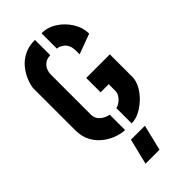

<svg xmlns="http://www.w3.org/2000/svg" viewBox="-280 -778 1069 1069"><g transform="rotate(-45 254.5 -243.5)"><path d="M183 218 220 66H330L293 218ZM235 5Q213 5 179.5 -5.5Q146 -16 113.5 -39.5Q81 -63 59.5 -100.5Q38 -138 38 -192V-524Q41 -548 53.5 -579Q66 -610 89.5 -639Q113 -668 149.5 -686.5Q186 -705 235 -705V-584Q209 -584 192 -571Q175 -558 168 -540.5Q161 -523 161 -508V-192Q161 -170 170.5 -155.5Q180 -141 193.5 -132.5Q207 -124 219 -120Q231 -116 235 -116ZM287 5V-116Q293 -116 303.5 -121.5Q314 -127 325 -136.5Q336 -146 343.5 -159.5Q351 -173 351 -190V-240H287V-353H473V-176Q473 -146 456 -114Q439 -82 411.5 -55.5Q384 -29 351.5 -12Q319 5 287 5ZM354 -472V-507Q353 -527 346.5 -541.5Q340 -556 329.5 -565Q319 -574 308 -579Q297 -584 287 -584V-705Q335 -705 377 -678Q419 -651 446 -607.5Q473 -564 473 -516Z"/></g></svg>

Font: Stick No Bills
Style: Bold
Weight: 700
Version: Version 2.000